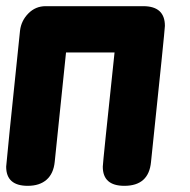

<svg xmlns="http://www.w3.org/2000/svg" viewBox="-41 -602 615 622"><path d="M23.9 -502.9Q27.8 -535.2 51 -558.6Q74.2 -582 106.9 -582H422.9Q493.2 -582 493.2 -518.1Q493.2 -505.9 448.2 -77.1Q440.9 0 361.8 0Q292 0 292 -62Q292 -73.7 330.1 -432.1H172.9L136.2 -77.1Q132.3 -39.6 109.9 -19.8Q87.4 0 48.8 0Q-21 0 -21 -62Q-21 -71.8 23.9 -502.9Z"/></svg>

Font: BPreplay
Style: Bold Italic
Weight: 700
Italic angle: -6°
Designer: Magenta/George Triantafyllakos
Foundry: Magenta/George Triantafyllakos
Version: Version 1.00